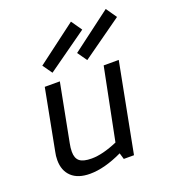

<svg xmlns="http://www.w3.org/2000/svg" viewBox="-115 -682 692 778"><g transform="rotate(-20 230.5 -293.0)"><path d="M311 -550 138 -427 109 -468 279 -596ZM461 -550 288 -427 259 -468 429 -596ZM102 -99Q102 -71 117.5 -58.5Q133 -46 169 -46Q216 -46 281 -74L343 -384H408L334 0H290L282 -27Q204 10 142 10Q90 10 62.5 -16Q35 -42 35 -87Q35 -106 39 -123L89 -384H154L106 -135Q102 -116 102 -99Z"/></g></svg>

Font: Cambay Devanagari
Style: Italic
Weight: 400
Italic angle: -11°
Designer: Pooja Saxena
Foundry: Pooja Saxena
Version: Version 1.018;PS 001.018;hotconv 1.0.70;makeotf.lib2.5.58329